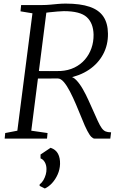

<svg xmlns="http://www.w3.org/2000/svg" viewBox="-20 -771 672 1068"><path d="M6 0 9 -31 76.5 -44 160.5 -697 94 -708 97.5 -743H216.5Q237.5 -743 258.8 -745Q280 -747 301.8 -749Q323.5 -751 345.5 -751Q427 -751 478.8 -733.2Q530.5 -715.5 555.2 -678.5Q580 -641.5 580.5 -584Q581.5 -521.5 553.8 -469.5Q526 -417.5 474.8 -383Q423.5 -348.5 353.5 -336L363 -344.5Q384 -346.5 403.8 -326Q423.5 -305.5 440.8 -275.2Q458 -245 471.5 -214.8Q485 -184.5 493.5 -166Q512 -124 524 -98Q536 -72 546 -58.2Q556 -44.5 567.8 -39.8Q579.5 -35 598 -35L593.5 0H506Q498 0 488.2 -9.5Q478.5 -19 465.8 -43Q453 -67 436 -110Q419.5 -150.5 402.8 -190Q386 -229.5 369 -262.2Q352 -295 335 -314.8Q318 -334.5 301.5 -334.5Q299.5 -334.5 284 -334.5Q268.5 -334.5 247.8 -334.2Q227 -334 207 -334Q187 -334 175.5 -334.5L182.5 -376Q194 -376 214 -375.8Q234 -375.5 255.8 -375.5Q277.5 -375.5 294.5 -375.8Q311.5 -376 316.5 -376Q359.5 -378.5 394 -395.2Q428.5 -412 452.2 -439.5Q476 -467 488.5 -502.5Q501 -538 500.5 -578.5Q499 -642.5 462.5 -675.8Q426 -709 335 -709Q324 -709 300 -707Q276 -705 253.2 -702.5Q230.5 -700 222 -697.5L241.5 -730L154 -44L244.5 -31L241.5 0ZM200.5 263V255Q213.5 245 221.8 230.5Q230 216 234.5 200Q239 184 238.5 169Q238.5 148 229.5 131.8Q220.5 115.5 205.5 110V88.5L261.5 51Q290.5 61 302.8 84.5Q315 108 314 141.5Q313 171.5 301 198.8Q289 226 270.2 246.8Q251.5 267.5 229.5 277.5Z"/></svg>

Font: Merriweather 48pt Light
Style: Italic
Weight: 300
Italic angle: -7.8°
Version: Version 2.101